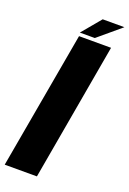

<svg xmlns="http://www.w3.org/2000/svg" viewBox="-187 -972 695 1031"><g transform="rotate(20 160.0 -457.0)"><path d="M-16 0 123 -785H306L168 0ZM120.5 -804.5 211.5 -913.5H335.5L206 -804.5Z"/></g></svg>

Font: Anybody ExtraBold
Style: Italic
Weight: 800
Italic angle: -10°
Designer: Tyler Finck
Foundry: Etcetera Type Company
Version: Version 1.010; ttfautohint (v1.8.3) -l 8 -r 50 -G 200 -x 14 